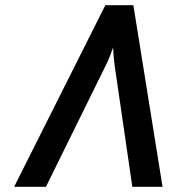

<svg xmlns="http://www.w3.org/2000/svg" viewBox="-20 -720 679 740"><path d="M34.5 0 386 -700H494L606.5 0H490L423 -460Q421 -472 419.5 -487.5Q418 -503 417 -516.8Q416 -530.5 416 -537.5Q412.5 -526.5 404.5 -505.8Q396.5 -485 386.5 -465.5L157 0Z"/></svg>

Font: Overpass SemiBold
Style: Italic
Weight: 600
Italic angle: -10°
Designer: Delve Withrington, Dave Bailey, Thomas Jockin
Foundry: Delve Fonts LLC
Version: Version 4.000